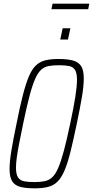

<svg xmlns="http://www.w3.org/2000/svg" viewBox="-20 -1017 506 1045"><path d="M169 8Q120 8 90 0Q60 -8 46 -31Q32 -54 32 -97Q32 -137 42 -197.5Q52 -258 70 -344Q88 -435 104 -497.5Q120 -560 136.5 -599.5Q153 -639 174.5 -660Q196 -681 226 -688.5Q256 -696 298 -696Q347 -696 377.5 -687.5Q408 -679 422 -656.5Q436 -634 436 -590Q436 -550 426 -490Q416 -430 398 -344Q379 -253 363.5 -190.5Q348 -128 331 -88.5Q314 -49 292.5 -28Q271 -7 241 0.5Q211 8 169 8ZM166 -26Q198 -26 221.5 -30.5Q245 -35 263 -51Q281 -67 296 -101Q311 -135 327 -194Q343 -253 362 -344Q381 -432 390 -490Q399 -548 399 -582Q399 -619 388.5 -636Q378 -653 356.5 -657.5Q335 -662 301 -662Q268 -662 244.5 -657.5Q221 -653 203.5 -637Q186 -621 171 -587Q156 -553 140.5 -494Q125 -435 106 -344Q94 -285 85 -239.5Q76 -194 71.5 -161Q67 -128 67 -105Q67 -68 78 -51.5Q89 -35 111 -30.5Q133 -26 166 -26ZM308 -802 321 -863H363L350 -802ZM260 -967 266 -997H466L460 -967Z"/></svg>

Font: Saira Condensed Thin
Style: Italic
Weight: 250
Width: 3
Italic angle: -12°
Designer: Hector Gatti with collaboration of the Omnibus-Type team
Foundry: Omnibus-Type
Version: Version 1.101